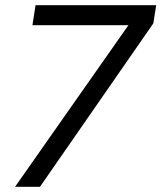

<svg xmlns="http://www.w3.org/2000/svg" viewBox="-20 -720 622 740"><path d="M475 -623H105L117 -700H582L571 -630L134 0H38Z"/></svg>

Font: Oak Sans
Style: Italic
Weight: 400
Italic angle: -9.49998°
Foundry: Erik Kennedy, Walven
Version: Version 1.000